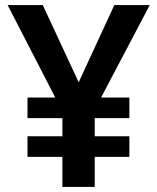

<svg xmlns="http://www.w3.org/2000/svg" viewBox="-20 -734 618 754"><path d="M289 -411 429 -714H568L377 -351H488V-270H352V-199H488V-118H352V0H225V-118H88V-199H225V-270H88V-351H197L10 -714H148Z"/></svg>

Font: Noto Sans Oriya SemiBold
Style: Regular
Weight: 600
Version: Version 2.003